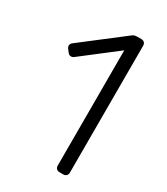

<svg xmlns="http://www.w3.org/2000/svg" viewBox="-176 -780 749 860"><g transform="rotate(30 199.0 -350.0)"><path d="M276 0Q266 0 260 -6Q254 -12 254 -22V-618L75 -480Q67 -474 58.5 -475Q50 -476 44 -484L33 -498Q27 -506 28 -514.5Q29 -523 37 -529L250 -693Q257 -698 263 -699Q269 -700 276 -700H295Q305 -700 311 -694Q317 -688 317 -678V-22Q317 -12 311 -6Q305 0 295 0Z"/></g></svg>

Font: Rubik Light Light
Style: Regular
Weight: 300
Version: Version 2.101